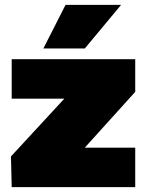

<svg xmlns="http://www.w3.org/2000/svg" viewBox="-20 -768 598 788"><path d="M28 0 25 -126 244 -363H28V-525H535V-391L328 -162H535V0ZM158 -569 249 -748H477L328 -569Z"/></svg>

Font: REM Medium Black
Style: Regular
Weight: 900
Version: Version 1.005;gftools[0.9.28]